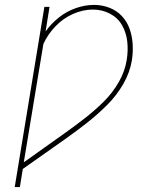

<svg xmlns="http://www.w3.org/2000/svg" viewBox="-20 -763 616 783"><path d="M40 0H61L73 -74Q117 -105 161 -136Q205 -167 249.5 -198.5Q294 -230 336.5 -263.5Q379 -297 417.5 -335.5Q456 -374 483 -421Q510 -468 518 -518Q523 -551 521 -583.5Q519 -616 508.5 -645.5Q498 -675 477 -697.5Q456 -720 426 -731.5Q396 -743 364 -743Q327 -743 289.5 -730Q252 -717 220.5 -692Q189 -667 166 -635L182 -735H161ZM77 -101 157 -584Q175 -623 206 -655.5Q237 -688 277.5 -706Q318 -724 359 -724Q396 -724 428 -707.5Q460 -691 477.5 -660.5Q495 -630 499 -593.5Q503 -557 497 -520Q490 -473 464.5 -428.5Q439 -384 402.5 -348Q366 -312 325.5 -280.5Q285 -249 243.5 -219.5Q202 -190 160.5 -160.5Q119 -131 77 -101Z"/></svg>

Font: Iosevka Sparkle Thin Oblique
Style: Regular
Weight: 100
Italic angle: -9°
Designer: Belleve Invis
Foundry: Belleve Invis
Version: Version 4.5.0; ttfautohint (v1.8.3)